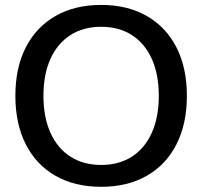

<svg xmlns="http://www.w3.org/2000/svg" viewBox="-20 -735 809 768"><path d="M384.8 12.2Q278.8 12.2 201.7 -32Q124.5 -76.2 83 -158Q41.5 -239.7 41.5 -351.6Q41.5 -463.9 83 -545.2Q124.5 -626.5 201.7 -670.9Q278.8 -715.3 384.8 -715.3Q490.2 -715.3 567.4 -670.9Q644.5 -626.5 686 -545.2Q727.5 -463.9 727.5 -351.6Q727.5 -239.7 686 -158Q644.5 -76.2 567.4 -32Q490.2 12.2 384.8 12.2ZM384.3 -75.2Q456.1 -75.2 507.8 -108.6Q559.6 -142.1 587.4 -204.3Q615.2 -266.6 615.2 -351.6Q615.2 -437 587.4 -499Q559.6 -561 507.8 -594.5Q456.1 -627.9 384.3 -627.9Q313.5 -627.9 261.5 -594.5Q209.5 -561 181.6 -499Q153.8 -437 153.8 -351.6Q153.8 -266.6 181.6 -204.3Q209.5 -142.1 261.5 -108.6Q313.5 -75.2 384.3 -75.2Z"/></svg>

Font: Schibsted Grotesk Medium
Style: Regular
Weight: 500
Designer: Bakken & Baeck AS, Henrik Kongsvoll
Foundry: Schibsted ASA
Version: Version 1.100;gftools[0.9.25]